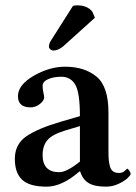

<svg xmlns="http://www.w3.org/2000/svg" viewBox="-20 -696 516 726"><path d="M255.9 -673.8Q261.7 -675.8 272 -675.8Q310.1 -675.8 329.1 -651.9L338.9 -628.9L219.2 -521Q200.2 -504.9 181.2 -504.9Q175.3 -504.9 170.2 -509.5Q165 -514.2 165 -519Q165 -531.2 172.9 -543ZM280.8 -47.9Q213.9 10.3 155.8 9.8Q91.8 9.8 64 -16.1Q36.1 -42 36.1 -95.2Q36.1 -150.4 79.1 -180.2Q122.1 -210 210 -235.8L282.2 -256.8Q282.2 -345.7 264.6 -375.7Q247.1 -405.8 211.9 -405.8Q182.1 -405.8 161.6 -396.5Q141.1 -387.2 141.1 -371.1Q141.1 -359.9 144 -346.4Q147 -333 147 -328.1Q147 -315.9 131.1 -303Q115.2 -290 95.2 -290Q48.3 -290 47.9 -332Q47.9 -375 107.4 -409.4Q167 -443.8 226.1 -443.8Q299.3 -443.8 344.7 -406.5Q390.1 -369.1 390.1 -271V-126Q390.1 -104 391.1 -92.5Q392.1 -81.1 395.5 -67.6Q398.9 -54.2 407.5 -48.1Q416 -42 429.9 -42Q443.8 -42 451.9 -50Q460 -58.1 460.9 -58.1Q463.9 -58.1 469 -50.5Q474.1 -43 474.1 -38.1Q474.1 -34.2 463.1 -23.2Q452.1 -12.2 429 -1.2Q405.8 9.8 380.9 9.8Q336.9 9.8 314.5 -4.2Q292 -18.1 283.2 -47.9ZM282.2 -85V-219.2L225.1 -202.1Q176.3 -187 158.7 -165.5Q141.1 -144 141.1 -109.9Q141.1 -44.9 204.1 -44.9Q232.4 -44.9 282.2 -85Z"/></svg>

Font: Linux Libertine
Style: Semibold
Weight: 600
Designer: Philipp H. Poll
Foundry: Philipp H. Poll
Version: Version 5.1.2 ; ttfautohint (v0.9)